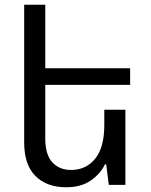

<svg xmlns="http://www.w3.org/2000/svg" viewBox="-20 -780 637 810"><path d="M423 -87Q404 -47 363 -18.5Q322 10 259 10Q177 10 129.5 -37.5Q82 -85 82 -178V-760H171V-492H529V-422H171V-195Q171 -128 200.5 -95.5Q230 -63 280 -63Q343 -63 381.5 -110.5Q420 -158 420 -252V-317H509V0H439L428 -87Z"/></svg>

Font: Noto Sans Armenian
Style: Regular
Weight: 400
Designer: Monotype Design Team
Foundry: Monotype Imaging Inc.
Version: Version 2.040;GOOG;noto-fonts:20170220:a8a215d2e889